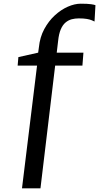

<svg xmlns="http://www.w3.org/2000/svg" viewBox="-20 -845 536 1039"><path d="M190.5 -589Q196 -644 219.5 -687.5Q243 -731 276.5 -761.8Q310 -792.5 347 -808.8Q384 -825 417 -825Q455 -825 473 -822.2Q491 -819.5 496.5 -817L491.5 -728.5Q486.5 -731 476.8 -735.2Q467 -739.5 450 -742.5Q433 -745.5 406 -745.5Q386.5 -745.5 368.2 -740.8Q350 -736 334.5 -723Q319 -710 308.8 -686Q298.5 -662 294.5 -623.5L287 -560H431.5L426 -490H278.5L199 174H99L180.5 -490H75.5L79.5 -536L186.5 -560Z"/></svg>

Font: Merriweather Medium
Style: Italic
Weight: 500
Italic angle: -7.8°
Version: Version 2.101